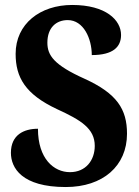

<svg xmlns="http://www.w3.org/2000/svg" viewBox="-20 -744 562 774"><path d="M245 10C395 10 492 -75 492 -205C492 -304 451 -367 322 -426C197 -482 171 -521 171 -572C171 -632 206 -663 253 -663C317 -663 350 -588 350 -522C436 -522 468 -555 468 -603C468 -663 407 -724 271 -724C142 -724 43 -648 43 -527C43 -432 82 -364 210 -304C306 -260 362 -226 362 -156C362 -98 326 -50 262 -50C197 -50 133 -104 133 -225C77 -225 24 -201 24 -128C24 -67 68 10 245 10Z"/></svg>

Font: Noto Serif Condensed ExtraBold
Style: Regular
Weight: 800
Width: 3
Designer: Monotype Design Team
Foundry: Monotype Imaging Inc.
Version: Version 2.013